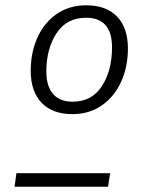

<svg xmlns="http://www.w3.org/2000/svg" viewBox="-20 -705 537 725"><path d="M463 -522Q463 -453 437.5 -396.5Q412 -340 364.5 -307Q317 -274 253 -274Q178 -274 137 -317Q96 -360 96 -438Q96 -507 121.5 -563.5Q147 -620 194.5 -652.5Q242 -685 306 -685Q381 -685 422 -642.5Q463 -600 463 -522ZM155 -435Q155 -379 180.5 -350Q206 -321 254 -321Q327 -321 365 -380Q403 -439 403 -526Q403 -638 305 -638Q232 -638 193.5 -579.5Q155 -521 155 -435ZM42 -51H396L388 0H35Z"/></svg>

Font: FiraGO Light
Style: Italic
Weight: 300
Italic angle: -8°
Designer: bBox Type GmbH
Foundry: bBox Type GmbH
Version: Version 1.001